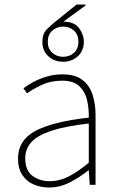

<svg xmlns="http://www.w3.org/2000/svg" viewBox="-20 -820 526 852"><path d="M198 12Q161 12 129.5 -1.5Q98 -15 79 -43.5Q60 -72 60 -117Q60 -197 136 -238.5Q212 -280 374 -298Q375 -337 366.5 -375Q358 -413 332 -437.5Q306 -462 256 -462Q205 -462 164 -442.5Q123 -423 100 -406L84 -428Q99 -440 125 -454.5Q151 -469 185 -479.5Q219 -490 258 -490Q314 -490 346 -465Q378 -440 391 -399Q404 -358 404 -310V0H378L374 -64H372Q335 -34 290.5 -11Q246 12 198 12ZM200 -16Q244 -16 285 -37Q326 -58 374 -98V-272Q269 -260 207.5 -239.5Q146 -219 119 -189Q92 -159 92 -118Q92 -63 124.5 -39.5Q157 -16 200 -16ZM260 -546Q221 -546 194.5 -570.5Q168 -595 168 -634Q168 -669 186.5 -688.5Q205 -708 238 -734L320 -800H358L360 -796L256 -720L260 -724Q310 -724 331 -695Q352 -666 352 -634Q352 -595 325.5 -570.5Q299 -546 260 -546ZM260 -568Q289 -568 308.5 -586Q328 -604 328 -634Q328 -666 308.5 -684Q289 -702 260 -702Q232 -702 212 -684Q192 -666 192 -634Q192 -604 212 -586Q232 -568 260 -568Z"/></svg>

Font: Source Sans 3 VF
Style: Regular
Weight: 200
Designer: Paul D. Hunt
Foundry: Adobe
Version: Version 3.046;hotconv 1.0.118;makeotfexe 2.5.65603